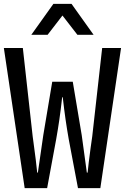

<svg xmlns="http://www.w3.org/2000/svg" viewBox="-24 -976 648 996"><path d="M104 0 -4 -727H94.5L145.5 -268.5L150 -235Q163 -141.5 169 -80.5H172.5L200.5 -274.5L247 -552H353.5L400 -274.5L426.5 -80.5H430.5Q435 -126.5 446 -208.5Q451.5 -245.5 454.5 -268.5L506 -727H604L496.5 0H380.5L332.5 -254Q323 -308 316 -357Q309 -406 301.5 -471.5H298.5Q291 -405 284 -356.2Q277 -307.5 267.5 -254L220.5 0ZM223 -795.5H138.5L253 -956H347L461.5 -795.5H377.5L300 -895.5Z"/></svg>

Font: SplineSansMono30
Style: Regular
Weight: 400
Designer: Eben Sorkin, Mirko Velimirovic
Foundry: Sorkin Type
Version: Version 1.000